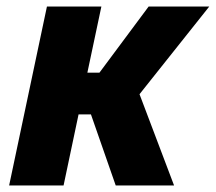

<svg xmlns="http://www.w3.org/2000/svg" viewBox="-20 -569 662 589"><path d="M8 0 124 -549H291L248 -346H285L436 -549H622L408 -280L514 0H335L259 -218H221L175 0Z"/></svg>

Font: Noto Sans ExtraBold
Style: Italic
Weight: 800
Italic angle: -12°
Designer: Monotype Design Team
Foundry: Monotype Imaging Inc.
Version: Version 2.013; ttfautohint (v1.8.4.7-5d5b)